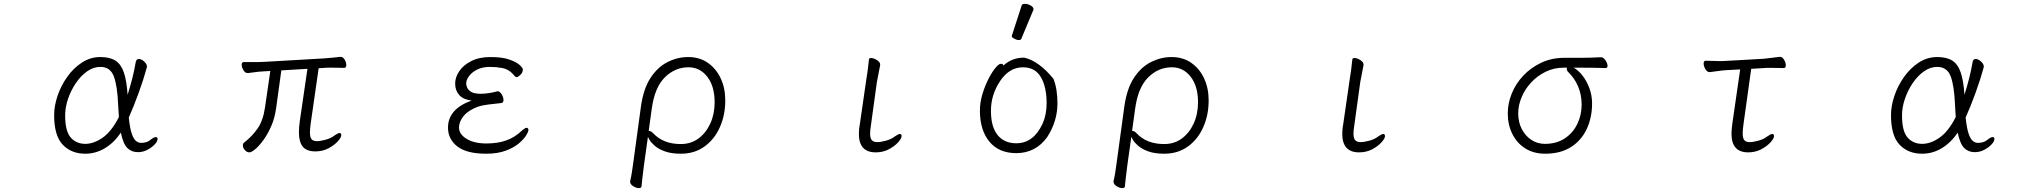

<svg xmlns="http://www.w3.org/2000/svg" viewBox="-20 -779 10540 993"><path d="M605 -93Q570 -41 522.5 -12.5Q475 16 421 16Q349 16 304.5 -30.5Q260 -77 260 -184Q260 -231 277.5 -283Q295 -335 327 -380.5Q359 -426 403 -455Q447 -484 499 -484Q548 -484 577 -465.5Q606 -447 620.5 -404.5Q635 -362 640 -289Q653 -330 664 -373Q675 -416 682 -458Q685 -474 698 -474Q711 -474 725.5 -461Q740 -448 740 -434Q740 -433 739.5 -432Q739 -431 739 -429Q723 -370 697.5 -299.5Q672 -229 646 -171Q652 -114 662 -86Q672 -58 684.5 -49Q697 -40 709 -40Q722 -40 735 -43.5Q748 -47 760 -57Q776 -70 786 -70Q795 -70 795 -60Q795 -48 780 -32Q765 -16 742 -4Q719 8 694 8Q660 8 638.5 -13.5Q617 -35 605 -93ZM595 -174Q594 -188 593 -204Q592 -220 591 -237Q587 -336 568.5 -384.5Q550 -433 499 -433Q463 -433 430.5 -410Q398 -387 372.5 -349.5Q347 -312 332 -268Q317 -224 317 -182Q317 -100 346 -67.5Q375 -35 421 -35Q465 -35 511 -67Q557 -99 595 -174Z M1570 -423 1435 -415 1408 -219Q1401 -168 1382.5 -126Q1364 -84 1341.5 -53.5Q1319 -23 1299.5 -7Q1280 9 1270 9Q1257 9 1246.5 -2.5Q1236 -14 1236 -27Q1236 -36 1243 -42Q1283 -73 1312 -114Q1341 -155 1351 -226L1378 -412L1345 -410Q1320 -409 1296.5 -405.5Q1273 -402 1262 -401H1261Q1248 -401 1239 -416Q1230 -431 1230 -444Q1230 -458 1241 -458H1282Q1296 -458 1312.5 -458Q1329 -458 1344 -459L1656 -477Q1679 -479 1703 -481Q1727 -483 1739 -485H1742Q1754 -485 1762.5 -470.5Q1771 -456 1771 -443Q1771 -428 1760 -428Q1752 -428 1734 -428.5Q1716 -429 1696 -429Q1686 -429 1676 -429Q1666 -429 1657 -428L1628 -426L1587 -141Q1585 -127 1584 -115.5Q1583 -104 1583 -95Q1583 -69 1591.5 -59Q1600 -49 1619 -49Q1637 -49 1664.5 -56.5Q1692 -64 1711 -79Q1728 -91 1736 -91Q1745 -91 1745 -80Q1745 -68 1727 -48Q1709 -28 1679 -12Q1649 4 1611 4Q1566 4 1546 -20.5Q1526 -45 1526 -95Q1526 -107 1527 -120.5Q1528 -134 1530 -149Z M2419 -259Q2376 -264 2355 -287.5Q2334 -311 2334 -347Q2334 -379 2355 -410.5Q2376 -442 2417 -463Q2458 -484 2516 -484Q2578 -484 2614.5 -471Q2651 -458 2667.5 -443Q2684 -428 2684 -420Q2684 -403 2671 -391.5Q2658 -380 2653 -380Q2647 -380 2642.5 -385Q2638 -390 2633 -396Q2609 -422 2576.5 -427.5Q2544 -433 2514 -433Q2475 -433 2447.5 -419Q2420 -405 2405.5 -385Q2391 -365 2391 -347Q2391 -343 2394.5 -330Q2398 -317 2414 -305.5Q2430 -294 2467 -294Q2486 -294 2509 -297.5Q2532 -301 2549 -306Q2550 -306 2551 -306.5Q2552 -307 2553 -307Q2565 -307 2574.5 -291.5Q2584 -276 2584 -262Q2584 -247 2572 -246Q2541 -243 2506 -238.5Q2471 -234 2454 -228Q2404 -210 2379 -180.5Q2354 -151 2354 -119Q2354 -85 2393 -61Q2432 -37 2496 -37Q2554 -37 2599 -53Q2644 -69 2682 -106Q2696 -118 2703 -118Q2713 -118 2713 -106Q2713 -98 2701 -78.5Q2689 -59 2663 -37Q2637 -15 2595 0.5Q2553 16 2494 16Q2394 16 2345.5 -21.5Q2297 -59 2297 -119Q2297 -215 2419 -259Z M3239 158Q3244 138 3248 112.5Q3252 87 3254 71L3295 -229Q3308 -321 3345 -377Q3382 -433 3433.5 -458.5Q3485 -484 3539 -484Q3598 -484 3641 -454Q3684 -424 3707.5 -373.5Q3731 -323 3731 -260Q3731 -183 3702.5 -120Q3674 -57 3622.5 -20.5Q3571 16 3502 16Q3452 16 3419 4Q3386 -8 3367 -24.5Q3348 -41 3340 -54.5Q3332 -68 3331 -71L3310 79Q3309 88 3306.5 108Q3304 128 3301.5 149Q3299 170 3298 184Q3297 194 3284 194Q3271 194 3255 184Q3239 174 3239 161ZM3337 -102Q3346 -102 3358 -90Q3410 -34 3501 -34Q3553 -34 3592 -62.5Q3631 -91 3653.5 -140Q3676 -189 3676 -250Q3676 -333 3638 -382Q3600 -431 3541 -431Q3471 -431 3418.5 -379Q3366 -327 3351 -218L3335 -102Z M4460 -365Q4464 -388 4468 -418Q4472 -448 4474 -471Q4475 -479 4485 -479Q4498 -479 4515 -468.5Q4532 -458 4532 -445V-442L4515 -354L4485 -136Q4483 -122 4481.5 -110Q4480 -98 4480 -89Q4480 -64 4489 -54Q4498 -44 4517 -44Q4535 -44 4562.5 -51.5Q4590 -59 4609 -74Q4626 -86 4634 -86Q4643 -86 4643 -75Q4643 -63 4625 -43Q4607 -23 4577 -7Q4547 9 4509 9Q4422 9 4422 -87Q4422 -113 4428 -144Z M5213 -594Q5264 -750 5264 -751Q5266 -759 5281 -759Q5296 -759 5310.5 -750.5Q5325 -742 5325 -732Q5325 -730 5325 -729L5262 -578Q5260 -572 5249 -572Q5238 -572 5225.5 -579Q5213 -586 5213 -590Q5213 -592 5213 -594ZM5169 -440 5174 -444Q5217 -481 5277 -481Q5352 -464 5428 -372Q5449 -320 5449 -245Q5449 -152 5396 -70Q5336 13 5236 13Q5146 13 5097 -46.5Q5048 -106 5048 -207Q5048 -250 5061 -292.5Q5074 -335 5092 -370.5Q5110 -406 5128 -427.5Q5146 -449 5155.5 -449Q5165 -449 5167 -446ZM5372 -139Q5393 -186 5393 -245Q5393 -330 5363 -380.5Q5333 -431 5271 -431Q5200 -431 5152.5 -360Q5105 -289 5105 -206Q5105 -123 5139.5 -80.5Q5174 -38 5236 -38Q5325 -38 5372 -139Z M5739 158Q5744 138 5748 112.5Q5752 87 5754 71L5795 -229Q5808 -321 5845 -377Q5882 -433 5933.5 -458.5Q5985 -484 6039 -484Q6098 -484 6141 -454Q6184 -424 6207.5 -373.5Q6231 -323 6231 -260Q6231 -183 6202.5 -120Q6174 -57 6122.5 -20.5Q6071 16 6002 16Q5952 16 5919 4Q5886 -8 5867 -24.5Q5848 -41 5840 -54.5Q5832 -68 5831 -71L5810 79Q5809 88 5806.5 108Q5804 128 5801.5 149Q5799 170 5798 184Q5797 194 5784 194Q5771 194 5755 184Q5739 174 5739 161ZM5837 -102Q5846 -102 5858 -90Q5910 -34 6001 -34Q6053 -34 6092 -62.5Q6131 -91 6153.5 -140Q6176 -189 6176 -250Q6176 -333 6138 -382Q6100 -431 6041 -431Q5971 -431 5918.5 -379Q5866 -327 5851 -218L5835 -102Z M6960 -365Q6964 -388 6968 -418Q6972 -448 6974 -471Q6975 -479 6985 -479Q6998 -479 7015 -468.5Q7032 -458 7032 -445V-442L7015 -354L6985 -136Q6983 -122 6981.5 -110Q6980 -98 6980 -89Q6980 -64 6989 -54Q6998 -44 7017 -44Q7035 -44 7062.5 -51.5Q7090 -59 7109 -74Q7126 -86 7134 -86Q7143 -86 7143 -75Q7143 -63 7125 -43Q7107 -23 7077 -7Q7047 9 7009 9Q6922 9 6922 -87Q6922 -113 6928 -144Z M8259 -483Q8273 -483 8283.5 -467Q8294 -451 8294 -438Q8294 -427 8283 -427Q8250 -428 8221 -428.5Q8192 -429 8157 -429H8119Q8145 -414 8166.5 -385.5Q8188 -357 8201 -320.5Q8214 -284 8214 -244Q8214 -171 8186.5 -112Q8159 -53 8105 -18.5Q8051 16 7971 16Q7912 16 7868.5 -11.5Q7825 -39 7801.5 -86.5Q7778 -134 7778 -193Q7778 -244 7798.5 -295Q7819 -346 7858 -387.5Q7897 -429 7951 -454.5Q8005 -480 8071 -480H8153Q8207 -480 8258 -483ZM8067 -429Q8017 -429 7974 -408Q7931 -387 7899 -352.5Q7867 -318 7849.5 -276Q7832 -234 7832 -193Q7832 -147 7850.5 -111.5Q7869 -76 7900 -55.5Q7931 -35 7970 -35Q8030 -35 8072.5 -63Q8115 -91 8137.5 -137.5Q8160 -184 8160 -238Q8160 -288 8142 -331Q8124 -374 8092 -405Q8083 -414 8083 -422Q8083 -425 8085 -429Z M8980 -420 8906 -416Q8888 -415 8861 -411Q8834 -407 8823 -406H8822Q8809 -406 8800 -421.5Q8791 -437 8791 -450Q8791 -465 8802 -465Q8811 -465 8834 -464Q8857 -463 8879 -463Q8887 -463 8893.5 -463.5Q8900 -464 8905 -464L9101 -475Q9123 -477 9147.5 -480.5Q9172 -484 9184 -485H9186Q9198 -485 9207 -470Q9216 -455 9216 -441Q9216 -427 9205 -427Q9197 -427 9178.5 -427.5Q9160 -428 9140 -428Q9130 -428 9120 -428Q9110 -428 9102 -427L9037 -423L8997 -136Q8995 -122 8994 -110.5Q8993 -99 8993 -89Q8993 -64 9001.5 -54Q9010 -44 9029 -44Q9047 -44 9074.5 -51.5Q9102 -59 9121 -74Q9138 -86 9146 -86Q9155 -86 9155 -75Q9155 -63 9137 -43Q9119 -23 9089 -7Q9059 9 9021 9Q8935 9 8935 -88Q8935 -101 8936.5 -114.5Q8938 -128 8940 -144Z M10105 -93Q10070 -41 10022.5 -12.5Q9975 16 9921 16Q9849 16 9804.5 -30.5Q9760 -77 9760 -184Q9760 -231 9777.5 -283Q9795 -335 9827 -380.5Q9859 -426 9903 -455Q9947 -484 9999 -484Q10048 -484 10077 -465.5Q10106 -447 10120.5 -404.5Q10135 -362 10140 -289Q10153 -330 10164 -373Q10175 -416 10182 -458Q10185 -474 10198 -474Q10211 -474 10225.5 -461Q10240 -448 10240 -434Q10240 -433 10239.5 -432Q10239 -431 10239 -429Q10223 -370 10197.5 -299.5Q10172 -229 10146 -171Q10152 -114 10162 -86Q10172 -58 10184.5 -49Q10197 -40 10209 -40Q10222 -40 10235 -43.5Q10248 -47 10260 -57Q10276 -70 10286 -70Q10295 -70 10295 -60Q10295 -48 10280 -32Q10265 -16 10242 -4Q10219 8 10194 8Q10160 8 10138.5 -13.5Q10117 -35 10105 -93ZM10095 -174Q10094 -188 10093 -204Q10092 -220 10091 -237Q10087 -336 10068.5 -384.5Q10050 -433 9999 -433Q9963 -433 9930.5 -410Q9898 -387 9872.5 -349.5Q9847 -312 9832 -268Q9817 -224 9817 -182Q9817 -100 9846 -67.5Q9875 -35 9921 -35Q9965 -35 10011 -67Q10057 -99 10095 -174Z"/></svg>

Font: Moon Stars Kai T HW Light
Style: Regular
Weight: 300
Designer: GuiWonder
Version: Version 1.101